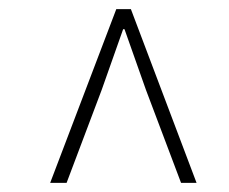

<svg xmlns="http://www.w3.org/2000/svg" viewBox="-20 -690 503 421"><path d="M90 -289H126L203 -493L250 -626H253L300 -493L377 -289H411L267 -670H235Z"/></svg>

Font: Source Sans Pro Light
Style: Italic
Weight: 300
Italic angle: -11°
Designer: Paul D. Hunt
Foundry: Adobe Systems Incorporated
Version: Version 3.006;hotconv 1.0.111;makeotfexe 2.5.65597